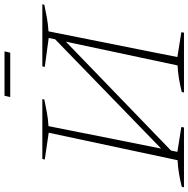

<svg xmlns="http://www.w3.org/2000/svg" viewBox="-12 -844 856 873"><g transform="rotate(-90 416.5 -408.0)"><path d="M1 0 3 -10Q35 -18 65.5 -23Q96 -28 124 -29L249 -615L127 -633L130 -644H402L400 -635Q372 -629 342 -623.5Q312 -618 279 -616L177 -104L674 -586L680 -615L548 -633L551 -644H833L831 -635Q803 -629 773 -623.5Q743 -618 710 -616L593 -30L706 -12L704 0H432L434 -10Q466 -18 496.5 -23Q527 -28 555 -29L663 -537L168 -59L162 -30L275 -12L273 0ZM411 -790 417 -816H619L613 -790Z"/></g></svg>

Font: Piazzolla SC Thin
Style: Italic
Weight: 100
Italic angle: -11.3°
Designer: Juan Pablo del Peral
Foundry: Huerta Tipografica
Version: Version 1.330